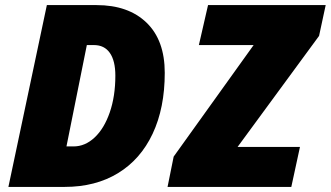

<svg xmlns="http://www.w3.org/2000/svg" viewBox="-20 -734 1299 754"><path d="M164 -714H359Q484 -714 555.5 -645Q627 -576 627 -448Q627 -310 579.5 -209Q532 -108 443.5 -54Q355 0 234 0H13ZM269 -159Q314 -159 351.5 -194Q389 -229 411 -292.5Q433 -356 433 -437Q433 -495 411.5 -526Q390 -557 349 -557H321L241 -159ZM662 -119 976 -557H761L797 -714H1259L1233 -593L913 -157H1158L1124 0H638Z"/></svg>

Font: Noto Sans Display Black
Style: Italic
Weight: 900
Italic angle: -12°
Designer: Monotype Design team
Foundry: Monotype Imaging Inc.
Version: Version 1.000